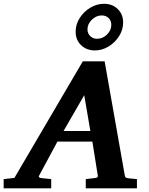

<svg xmlns="http://www.w3.org/2000/svg" viewBox="-73 -1019 808 1039"><path d="M668 0H391.1V-49.8Q402.3 -50.8 415.8 -52.7Q429.2 -54.7 437 -55.2Q446.8 -56.2 452.1 -58.6Q457.5 -61 456.1 -69.8L426.8 -252.9H237.8L139.2 -69.8Q131.3 -57.6 151.9 -55.2Q160.6 -54.7 175.5 -52.7Q190.4 -50.8 204.1 -49.8V0H-53.2V-49.8L4.9 -56.2L375 -687H493.2L602.1 -70.8Q603.5 -61.5 607.2 -58.6Q610.8 -55.7 622.1 -54.2Q629.9 -53.7 642.8 -52.2Q655.8 -50.8 668 -49.8ZM416 -310.1 382.8 -503.9 271 -310.1ZM593.3 -897.5Q593.3 -857.4 571.3 -823Q549.3 -788.6 514.4 -767.3Q479.5 -746.1 440.4 -746.1Q396 -746.1 366.2 -774.2Q336.4 -802.2 336.4 -847.2Q336.4 -887.2 358.4 -921.6Q380.4 -956.1 415.5 -977.3Q450.7 -998.5 490.2 -998.5Q534.7 -998.5 564 -970.2Q593.3 -941.9 593.3 -897.5ZM529.3 -884.3Q529.3 -907.2 514.6 -921.4Q500 -935.5 477.5 -935.5Q448.2 -935.5 424.3 -912.6Q400.4 -889.6 400.4 -860.4Q400.4 -837.9 415.5 -823.5Q430.7 -809.1 452.1 -809.1Q482.4 -809.1 505.9 -832Q529.3 -855 529.3 -884.3Z"/></svg>

Font: Charis
Style: Bold Italic
Weight: 700
Italic angle: -11°
Designer: Walt Agee, Miriam Martin, Annie Olsen, Victor Gaultney, Lorna Priest, Alan Ward, Bob Hallissy, Martin Hosken, Sharon Cor
Foundry: SIL Global
Version: Version 7.000